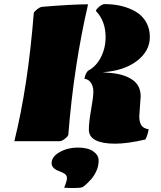

<svg xmlns="http://www.w3.org/2000/svg" viewBox="-20 -692 790 941"><path d="M314.9 -32.2Q314.9 -25.9 299.3 -12.9Q283.7 0 272 0H50.3Q117.2 -269.5 145.5 -627.4Q145.5 -633.3 161.1 -645.8Q176.8 -658.2 188 -658.7Q334.5 -670.9 411.6 -670.9Q341.3 -367.2 314.9 -32.2ZM669.4 -219.7 662.6 -121.6Q662.6 -94.7 672.4 -78.6Q682.1 -62.5 708.5 -58.6Q703.6 -27.8 692.4 -8.3Q605 12.2 543.7 12.2Q482.4 12.2 449 -4.6Q415.5 -21.5 415.5 -57.1Q415.5 -92.8 426.5 -154.5Q437.5 -216.3 437.5 -242.4Q437.5 -268.6 425.8 -286.1Q414.1 -303.7 394 -305.7Q396.5 -327.6 410.6 -344.7Q451.7 -366.2 474.6 -411.6Q497.6 -457 497.6 -509.8Q497.6 -588.9 450.2 -638.2Q450.2 -645.5 465.8 -658.7Q481.4 -671.9 492.7 -671.9Q580.1 -671.9 644 -635.7Q676.3 -617.2 695.3 -585Q714.4 -552.7 714.4 -510.7Q714.4 -441.9 651.4 -393.6Q588.4 -345.2 482.9 -337.9L526.9 -334Q591.3 -327.6 630.4 -300Q669.4 -272.5 669.4 -219.7ZM232.9 108.4Q232.9 75.7 272.5 53.5Q312 31.2 361.1 31.2Q410.2 31.2 436.8 49.6Q463.4 67.9 463.4 95Q463.4 122.1 452.4 146Q441.4 169.9 426.8 186.5Q394.5 221.2 383.8 225.3Q373 229.5 343.3 229.5Q313.5 229.5 294.4 228Q308.1 194.8 308.1 180.9Q308.1 167 296.4 159.4Q284.7 151.9 270.5 147.2Q256.3 142.6 244.6 132.6Q232.9 122.6 232.9 108.4Z"/></svg>

Font: Emblema One
Style: Regular
Weight: 400
Designer: Riccardo De Franceschi
Foundry: Riccardo De Franceschi
Version: Version 1.003